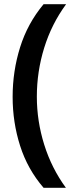

<svg xmlns="http://www.w3.org/2000/svg" viewBox="-20 -734 364 912"><path d="M40 -274Q40 -396 75.5 -509.5Q111 -623 187 -714H294Q225 -620 190 -507Q155 -394 155 -275Q155 -159 190 -47Q225 65 293 158H187Q111 70 75.5 -41.5Q40 -153 40 -274Z"/></svg>

Font: Noto Sans SemiBold
Style: Regular
Weight: 600
Designer: Monotype Design Team
Foundry: Monotype Imaging Inc.
Version: Version 2.007